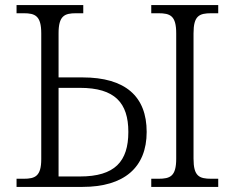

<svg xmlns="http://www.w3.org/2000/svg" viewBox="-20 -734 921 754"><path d="M45 0H304C467 0 556 -76 556 -216C556 -355 473 -430 304 -430H210V-603C210 -672 233 -682 279 -682H307V-714H45V-682H73C118 -682 142 -672 142 -603V-109C142 -42 118 -32 73 -32H45ZM574 0H837V-32H810C762 -32 740 -42 740 -111V-603C740 -672 762 -682 810 -682H837V-714H574V-682H602C649 -682 672 -672 672 -603V-111C672 -42 649 -32 602 -32H574ZM210 -41V-389H294C431 -389 484 -330 484 -216C484 -100 431 -41 294 -41Z"/></svg>

Font: Noto Serif Light
Style: Regular
Weight: 300
Designer: Monotype Design Team
Foundry: Monotype Imaging Inc.
Version: Version 2.013